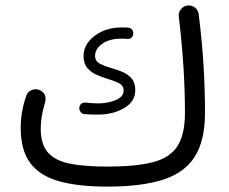

<svg xmlns="http://www.w3.org/2000/svg" viewBox="-20 -653 836 702"><path d="M55.7 -186Q55.7 -247.1 77.1 -305.7Q83.5 -319.8 98.1 -324.7Q112.8 -329.6 126.5 -322.8Q154.3 -309.6 143.6 -273.9Q128.9 -225.6 128.9 -183.6Q128.9 -126 154.8 -95.9Q180.7 -65.9 234.4 -54.9Q288.1 -43.9 371.6 -43.9Q475.6 -43.9 538.1 -59.8Q600.6 -75.7 628.4 -118.2Q656.2 -160.6 656.2 -240.2Q656.2 -320.3 650.9 -406.2Q645.5 -492.2 633.8 -591.8Q631.8 -607.4 641.4 -619.1Q650.9 -630.9 665.5 -632.8Q680.7 -634.8 692.6 -625.5Q704.6 -616.2 706.5 -601.1Q719.2 -498 724.4 -410.4Q729.5 -322.8 729.5 -240.2Q729.5 -139.6 692.4 -80.6Q655.3 -21.5 576.4 3.9Q497.6 29.3 372.1 29.3Q267.1 29.3 196.5 9.8Q126 -9.8 90.8 -56.6Q55.7 -103.5 55.7 -186ZM467.3 -529.3Q466.8 -520.5 460.4 -515.1Q454.1 -509.8 445.3 -510.7Q439.5 -511.7 434.3 -511.7Q429.2 -511.7 423.8 -511.7Q379.9 -511.7 353.8 -492.9Q327.6 -474.1 327.6 -448.7Q327.6 -429.7 344.5 -420.7Q361.3 -411.6 386.7 -404.3Q406.2 -398.9 426.5 -390.6Q446.8 -382.3 460.7 -366.7Q474.6 -351.1 474.6 -323.2Q474.6 -281.7 433.8 -257.8Q393.1 -233.9 336.9 -233.9Q324.7 -233.9 312.3 -234.4Q299.8 -234.9 288.1 -235.8Q280.3 -236.8 274.9 -243.4Q269.5 -250 270 -258.3Q272.5 -279.3 293.5 -277.8Q304.7 -276.9 315.9 -275.9Q327.1 -274.9 337.9 -274.9Q374 -274.9 403.1 -287.1Q432.1 -299.3 432.1 -322.3Q432.1 -339.4 416.5 -347.9Q400.9 -356.4 376.5 -363.8Q357.4 -369.6 336.2 -378.2Q314.9 -386.7 300.3 -403.3Q285.6 -419.9 285.6 -448.2Q285.6 -477.1 304.2 -500.7Q322.8 -524.4 354 -538.6Q385.3 -552.7 423.8 -552.7Q430.2 -552.7 436 -552.7Q441.9 -552.7 448.7 -551.8Q457 -551.3 462.6 -544.7Q468.3 -538.1 467.3 -529.3Z"/></svg>

Font: Mikhak Regular
Style: Regular
Weight: 400
Designer: Amin Abedi
Version: Version 3.3